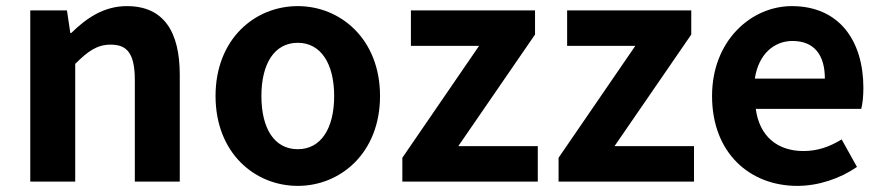

<svg xmlns="http://www.w3.org/2000/svg" viewBox="-20 -594 2886 628"><path d="M79 0H226V-385C267 -426 297 -448 342 -448C397 -448 421 -418 421 -331V0H568V-349C568 -490 516 -574 395 -574C319 -574 262 -534 213 -486H210L199 -560H79Z M954 14C1094 14 1223 -94 1223 -280C1223 -466 1094 -574 954 -574C813 -574 685 -466 685 -280C685 -94 813 14 954 14ZM954 -106C877 -106 835 -174 835 -280C835 -385 877 -454 954 -454C1030 -454 1073 -385 1073 -280C1073 -174 1030 -106 954 -106Z M1296 0H1739V-116H1479L1730 -481V-560H1324V-444H1547L1296 -78Z M1807 0H2250V-116H1990L2241 -481V-560H1835V-444H2058L1807 -78Z M2588 14C2657 14 2728 -10 2783 -48L2733 -138C2692 -113 2653 -100 2608 -100C2524 -100 2464 -147 2452 -238H2797C2801 -252 2804 -279 2804 -306C2804 -462 2724 -574 2570 -574C2437 -574 2309 -461 2309 -280C2309 -95 2431 14 2588 14ZM2449 -337C2461 -418 2513 -460 2572 -460C2645 -460 2678 -412 2678 -337Z"/></svg>

Font: Noto Sans CJK SC
Style: Bold
Weight: 700
Designer: Ryoko NISHIZUKA 西塚涼子 (kana, bopomofo & ideographs); Paul D. Hunt (Latin, Greek & Cyrillic); Sandoll Communications 산돌커뮤니
Foundry: Adobe
Version: Version 2.004;hotconv 1.0.118;makeotfexe 2.5.65603